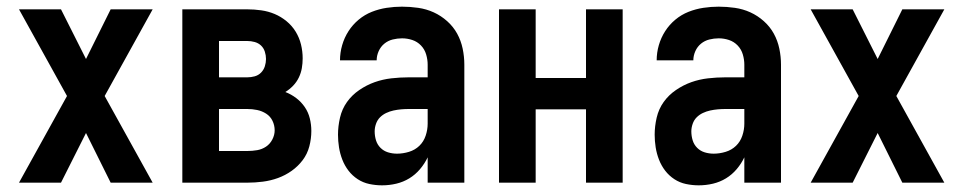

<svg xmlns="http://www.w3.org/2000/svg" viewBox="-20 -548 2890 576"><path d="M37 0 181 -260 37 -520H163L238 -371L312 -520H438L294 -260L438 0H312L238 -149L163 0Z M527 0V-520H722Q743 -520 764 -517Q785 -514 804 -506Q823 -498 839.5 -484.5Q856 -471 867 -453Q878 -435 883 -414.5Q888 -394 888 -373Q888 -358 885.5 -343.5Q883 -329 876.5 -315.5Q870 -302 859.5 -291Q849 -280 836 -272Q854 -265 869 -253.5Q884 -242 894.5 -226.5Q905 -211 909.5 -192.5Q914 -174 914 -155Q914 -132 908 -109Q902 -86 888 -67.5Q874 -49 855 -35.5Q836 -22 814 -14Q792 -6 768.5 -3Q745 0 722 0ZM637 -316H722Q733 -316 744 -319Q755 -322 763 -330Q771 -338 774.5 -349Q778 -360 778 -371Q778 -382 774.5 -393Q771 -404 763 -411.5Q755 -419 744 -422Q733 -425 722 -425H637ZM637 -95H722Q737 -95 751.5 -97.5Q766 -100 778 -108Q790 -116 797 -129.5Q804 -143 804 -157Q804 -172 797.5 -185.5Q791 -199 778.5 -207Q766 -215 751.5 -218Q737 -221 722 -221H637Z M1126 8Q1107 8 1088 4Q1069 0 1053 -10.5Q1037 -21 1025.5 -36Q1014 -51 1007 -69Q1000 -87 997 -106Q994 -125 994 -144Q994 -169 1000 -195Q1006 -221 1021 -242Q1036 -263 1058 -278Q1080 -293 1104 -301.5Q1128 -310 1154 -313Q1180 -316 1206 -316H1263V-354Q1263 -369 1258.5 -384.5Q1254 -400 1243 -411.5Q1232 -423 1217 -428Q1202 -433 1186 -433Q1172 -433 1158 -429.5Q1144 -426 1133 -417Q1122 -408 1116 -394.5Q1110 -381 1110 -367H1000Q1000 -390 1006.5 -412.5Q1013 -435 1025.5 -454.5Q1038 -474 1056 -489Q1074 -504 1095.5 -512.5Q1117 -521 1140 -524.5Q1163 -528 1186 -528Q1210 -528 1234.5 -524.5Q1259 -521 1281 -511Q1303 -501 1321.5 -484.5Q1340 -468 1351.5 -447Q1363 -426 1368 -402Q1373 -378 1373 -354V0H1263V-76Q1254 -57 1240 -40.5Q1226 -24 1208 -13Q1190 -2 1169 3Q1148 8 1126 8ZM1171 -87Q1189 -87 1207 -92.5Q1225 -98 1238 -110.5Q1251 -123 1257 -141Q1263 -159 1263 -177V-221H1206Q1195 -221 1183.5 -220Q1172 -219 1160.5 -216.5Q1149 -214 1138.5 -209Q1128 -204 1120 -196Q1112 -188 1108 -176.5Q1104 -165 1104 -154Q1104 -140 1108 -127Q1112 -114 1121.5 -104.5Q1131 -95 1144 -91Q1157 -87 1171 -87Z M1477 0V-520H1587V-314H1738V-520H1848V0H1738V-220H1587V0Z M2076 8Q2057 8 2038 4Q2019 0 2003 -10.5Q1987 -21 1975.5 -36Q1964 -51 1957 -69Q1950 -87 1947 -106Q1944 -125 1944 -144Q1944 -169 1950 -195Q1956 -221 1971 -242Q1986 -263 2008 -278Q2030 -293 2054 -301.5Q2078 -310 2104 -313Q2130 -316 2156 -316H2213V-354Q2213 -369 2208.5 -384.5Q2204 -400 2193 -411.5Q2182 -423 2167 -428Q2152 -433 2136 -433Q2122 -433 2108 -429.5Q2094 -426 2083 -417Q2072 -408 2066 -394.5Q2060 -381 2060 -367H1950Q1950 -390 1956.5 -412.5Q1963 -435 1975.5 -454.5Q1988 -474 2006 -489Q2024 -504 2045.5 -512.5Q2067 -521 2090 -524.5Q2113 -528 2136 -528Q2160 -528 2184.5 -524.5Q2209 -521 2231 -511Q2253 -501 2271.5 -484.5Q2290 -468 2301.5 -447Q2313 -426 2318 -402Q2323 -378 2323 -354V0H2213V-76Q2204 -57 2190 -40.5Q2176 -24 2158 -13Q2140 -2 2119 3Q2098 8 2076 8ZM2121 -87Q2139 -87 2157 -92.5Q2175 -98 2188 -110.5Q2201 -123 2207 -141Q2213 -159 2213 -177V-221H2156Q2145 -221 2133.5 -220Q2122 -219 2110.5 -216.5Q2099 -214 2088.5 -209Q2078 -204 2070 -196Q2062 -188 2058 -176.5Q2054 -165 2054 -154Q2054 -140 2058 -127Q2062 -114 2071.5 -104.5Q2081 -95 2094 -91Q2107 -87 2121 -87Z M2412 0 2556 -260 2412 -520H2538L2613 -371L2687 -520H2813L2669 -260L2813 0H2687L2613 -149L2538 0Z"/></svg>

Font: Iosevka QP
Style: Bold
Weight: 700
Designer: Belleve Invis
Foundry: Belleve Invis
Version: Version 20.0.0; ttfautohint (v1.8.4)